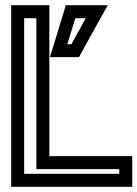

<svg xmlns="http://www.w3.org/2000/svg" viewBox="-20 -694 529 739"><path d="M489 0V-68V-93H464H170V-649V-674H145H48H23V-649V0V25H48H464H489V0ZM439 -25H73V-624H120V-68V-43H145H439V-25ZM353 -674H252H233L228 -656L182 -506L172 -474H206H270H284L291 -487L374 -637L395 -674H353ZM310 -624 255 -524H239L270 -624H310Z"/></svg>

Font: Gamestation DisplayOutline
Style: Regular
Weight: 400
Designer: Jonas Hecksher
Foundry: Jonas Hecksher, Playtypeª, e-types AS
Version: Version 1.003